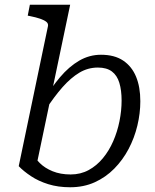

<svg xmlns="http://www.w3.org/2000/svg" viewBox="-20 -778 656 810"><path d="M278 -42Q320 -42 354 -60.5Q388 -79 414 -110.5Q440 -142 457.5 -182Q475 -222 484 -266.5Q493 -311 493 -354Q493 -397 483.5 -428.5Q474 -460 452 -476.5Q430 -493 393 -493Q351 -493 315 -471.5Q279 -450 244 -410.5Q209 -371 172 -314L159 -346Q195 -407 233 -452Q271 -497 314 -522Q357 -547 406 -547Q463 -547 499.5 -522.5Q536 -498 554 -454.5Q572 -411 572 -351Q572 -300 559.5 -248Q547 -196 522.5 -149.5Q498 -103 462 -66.5Q426 -30 379.5 -9Q333 12 276 12Q225 12 183.5 -1Q142 -14 110.5 -35Q79 -56 59 -77L182 -666Q185 -678 176 -685.5Q167 -693 149.5 -699Q132 -705 107 -710L97 -712L106 -758H276L132 -71Q125 -77 120.5 -85Q116 -93 114 -101Q112 -109 113 -117Q114 -125 117 -133Q127 -111 148 -90Q169 -69 202 -55.5Q235 -42 278 -42Z"/></svg>

Font: Roboto Serif 20pt Light
Style: Italic
Weight: 300
Italic angle: -10°
Version: Version 1.007